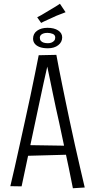

<svg xmlns="http://www.w3.org/2000/svg" viewBox="-20 -997 506 1022"><path d="M368 5Q358 -47 346 -104Q334 -161 321 -221.5Q308 -282 295 -344Q286 -383 277.5 -422.5Q269 -462 261 -501Q253 -540 245 -578.5Q237 -617 229 -655L186 -703L280 -705Q286 -671 294 -631Q302 -591 311 -546Q320 -501 330 -453.5Q340 -406 350 -358Q364 -292 378.5 -227Q393 -162 406.5 -104Q420 -46 431 1ZM101 -167V-225L357 -221V-174ZM95 -5 35 -6Q46 -50 58.5 -107Q71 -164 85.5 -228.5Q100 -293 114 -358Q129 -424 142 -487Q155 -550 166.5 -605.5Q178 -661 186 -703L280 -705L234 -653Q223 -606 212 -555Q201 -504 190 -452.5Q179 -401 168 -349Q155 -288 142.5 -229Q130 -170 118 -113.5Q106 -57 95 -5ZM235 -740Q209 -740 191.5 -746.5Q174 -753 165 -764.5Q156 -776 156 -791Q156 -818 177.5 -833.5Q199 -849 233 -849Q268 -849 289.5 -835Q311 -821 311 -798Q311 -773 290 -756.5Q269 -740 235 -740ZM235 -767Q246 -767 254.5 -770.5Q263 -774 268.5 -780.5Q274 -787 274 -797Q274 -811 261 -816.5Q248 -822 233 -822Q214 -822 203 -815Q192 -808 192 -796Q192 -786 197.5 -779.5Q203 -773 212.5 -770Q222 -767 235 -767ZM199 -875 178 -905Q183 -907 200.5 -917Q218 -927 239 -940Q260 -952 277.5 -963Q295 -974 299 -977L329 -932Q326 -931 316.5 -927Q307 -923 293 -918Q279 -913 265 -906Q252 -900 237.5 -893.5Q223 -887 212.5 -882Q202 -877 199 -875Z"/></svg>

Font: Truculenta Light
Style: Regular
Weight: 300
Version: Version 1.002